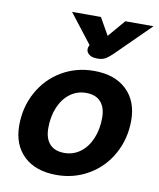

<svg xmlns="http://www.w3.org/2000/svg" viewBox="-85 -814 737 891"><g transform="rotate(10 284.0 -368.0)"><path d="M32 -186Q32 -272 71 -343Q110 -414 178.5 -454.5Q247 -495 331 -495Q429 -495 484.5 -442Q540 -389 540 -298Q540 -212 501 -141Q462 -70 393.5 -29.5Q325 11 242 11Q143 11 87.5 -42Q32 -95 32 -186ZM405 -287Q405 -335 381.5 -361.5Q358 -388 312 -388Q270 -388 237 -363.5Q204 -339 185.5 -295.5Q167 -252 167 -197Q167 -149 190.5 -122.5Q214 -96 260 -96Q302 -96 335 -120.5Q368 -145 386.5 -188.5Q405 -232 405 -287ZM283 -589Q283 -597 286 -603L289 -609L182 -747H318L364 -666L433 -747H566L405 -588Q385 -569 371 -561.5Q357 -554 335 -554Q309 -554 296 -564.5Q283 -575 283 -589Z"/></g></svg>

Font: Niramit
Style: Bold Italic
Weight: 700
Italic angle: -10°
Designer: Katatrad Aksorn Co.,Ltd.
Foundry: Cadson Demak Co.,Ltd.
Version: Version 1.001; ttfautohint (v1.6)